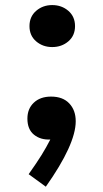

<svg xmlns="http://www.w3.org/2000/svg" viewBox="-20 -658 403 749"><path d="M95 -556.1Q95 -593.1 121 -615.7Q147.1 -638.2 183.6 -638.2Q220.6 -638.2 246.7 -615.7Q272.7 -593.1 272.7 -556.1Q272.7 -519 246.7 -496.7Q220.6 -474.4 183.6 -474.4Q147.1 -474.4 121 -496.7Q95 -519 95 -556.1ZM179.2 -281.2Q225.1 -281.2 250.2 -254.6Q275.4 -228 275.4 -185.1Q275.4 -94.7 158.7 70.3L91.8 21.5Q123 -22.5 142.1 -53.2Q161.1 -84 176.3 -113.8Q138.2 -111.8 112.5 -132.6Q86.9 -153.3 86.9 -195.3Q86.9 -233.9 112.1 -257.6Q137.2 -281.2 179.2 -281.2Z"/></svg>

Font: Pinar-DS4-FD ExtraBold
Style: Regular
Weight: 800
Designer: Amin Abedi
Version: Version 3.000